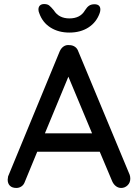

<svg xmlns="http://www.w3.org/2000/svg" viewBox="-20 -926 682 949"><path d="M624 -43Q624 -23 610.5 -10Q597 3 579 3Q565 3 553.5 -5.5Q542 -14 535 -29L473 -176H164L103 -28Q98 -13 86.5 -5Q75 3 61 3Q40 3 29 -8Q18 -19 18 -38Q18 -42 20 -54L275 -672Q282 -688 294.5 -696.5Q307 -705 323 -703Q338 -703 350 -695Q362 -687 367 -672L621 -62Q624 -53 624 -43ZM202 -267H435L318 -547ZM174 -861Q170 -870 170 -879Q170 -892 177.5 -899Q185 -906 198 -906Q214 -906 223 -899Q232 -892 246 -875Q271 -835 323 -835Q377 -835 400 -875Q410 -891 420.5 -898Q431 -905 447 -905Q461 -905 468.5 -898.5Q476 -892 476 -879Q476 -871 473 -862Q457 -816 417.5 -790.5Q378 -765 323 -765Q269 -765 229.5 -790Q190 -815 174 -861Z"/></svg>

Font: Quicksand Medium
Style: Regular
Weight: 500
Designer: Andrew Paglinawan
Foundry: Andrew Paglinawan
Version: Version 3.000